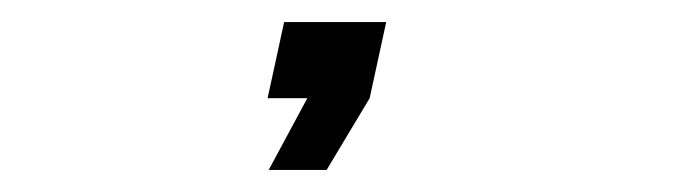

<svg xmlns="http://www.w3.org/2000/svg" viewBox="-20 34 630 174"><path d="M223.5 188H276L315 123L330 54H237.5L222.5 123H258.5Z"/></svg>

Font: League Gothic SemiExpanded Italic
Style: Regular
Weight: 400
Width: 6
Designer: The League of Moveable Type
Version: Version 1.600; ttfautohint (v1.8.3)